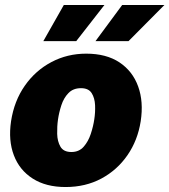

<svg xmlns="http://www.w3.org/2000/svg" viewBox="-20 -743 682 773"><path d="M244 10Q165 10 111.8 -24Q58.5 -58 35.8 -117.8Q13 -177.5 24.5 -255Q37 -336.5 79.8 -397.8Q122.5 -459 186.8 -493Q251 -527 327 -527Q408 -527 461 -491.8Q514 -456.5 536.2 -395Q558.5 -333.5 546.5 -255Q534.5 -178 493.2 -118.2Q452 -58.5 388.2 -24.2Q324.5 10 244 10ZM267.5 -131Q298 -131 316.8 -152.2Q335.5 -173.5 345.5 -204Q355.5 -234.5 359.5 -262Q364 -290 362.8 -319.2Q361.5 -348.5 349 -368.2Q336.5 -388 306 -388Q274.5 -388 255.5 -368.2Q236.5 -348.5 227 -319.2Q217.5 -290 213.5 -262Q209.5 -234.5 210.2 -204Q211 -173.5 223.5 -152.2Q236 -131 267.5 -131ZM237 -723 154.5 -577.5H287L400.5 -723ZM472 -723 364.5 -577.5H497.5L642 -723Z"/></svg>

Font: Public Sans Black
Style: Italic
Weight: 900
Italic angle: -8°
Designer: The Public Sans project authors (U.S. Web Design System). Libre Franklin designed by Pablo Impallari and Rodrigo Fuenzal
Version: Version 1.007; ttfautohint (v1.8.1) -l 8 -r 50 -G 200 -x 14 